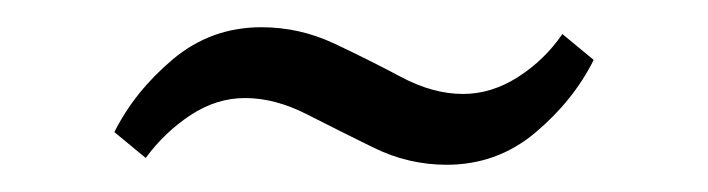

<svg xmlns="http://www.w3.org/2000/svg" viewBox="-20 -309 520 141"><path d="M308 -188Q280 -188 254.5 -200.5Q229 -213 205.5 -225Q182 -237 160 -237Q139 -237 120 -224.5Q101 -212 87 -193L64 -212Q79 -242 107 -265.5Q135 -289 172 -289Q200 -289 225.5 -277Q251 -265 274.5 -252.5Q298 -240 320 -240Q341 -240 360.5 -252.5Q380 -265 393 -284L416 -265Q401 -235 373 -211.5Q345 -188 308 -188Z"/></svg>

Font: Rasa Light
Style: Regular
Weight: 300
Designer: Anna Giedrys (Yrsa+Rasa design), David Brezina (Yrsa art-direction, Rasa art-direction, design)
Foundry: Rosetta Type Foundry
Version: Version 2.004